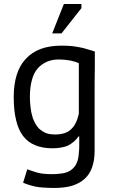

<svg xmlns="http://www.w3.org/2000/svg" viewBox="-20 -723 564 950"><path d="M449.2 -467.8Q433.6 -473.6 415 -478.5Q397.5 -484.4 377.9 -488.3Q358.4 -492.2 335 -495.1Q310.5 -497.1 283.2 -497.1Q224.6 -497.1 180.7 -480.5Q136.7 -463.9 107.4 -431.6Q77.1 -399.4 62.5 -351.6Q47.9 -304.7 47.9 -242.2Q47.9 -176.8 59.6 -128.9Q70.3 -82 93.8 -50.8Q117.2 -19.5 153.3 -4.9Q189.5 10.7 239.3 10.7Q263.7 10.7 283.2 6.8Q302.7 3.9 318.4 -3.9Q333 -11.7 345.7 -22.5Q358.4 -33.2 368.2 -47.9Q369.1 -47.9 372.1 -47.9Q372.1 -36.1 372.1 -1Q372.1 18.6 370.1 34.2Q369.1 49.8 366.2 63.5Q363.3 77.1 357.4 87.9Q352.5 98.6 344.7 106.4Q336.9 115.2 326.2 122.1Q316.4 127.9 302.7 131.8Q289.1 135.7 272.5 136.7Q255.9 138.7 235.4 138.7Q213.9 138.7 195.3 136.7Q177.7 134.8 164.1 130.9Q151.4 127 138.7 123Q126 119.1 114.3 114.3Q114.3 115.2 114.3 116.2Q114.3 116.2 114.3 117.2Q114.3 117.2 113.3 118.2Q113.3 118.2 113.3 119.1Q113.3 119.1 113.3 120.1Q113.3 120.1 113.3 121.1Q113.3 121.1 112.3 122.1Q112.3 122.1 112.3 123Q112.3 123 112.3 124Q112.3 124 111.3 124Q111.3 124 111.3 125Q111.3 125 111.3 126Q111.3 126 111.3 127Q111.3 127 110.4 128.9Q110.4 128.9 110.4 129.9Q110.4 129.9 109.4 130.9Q109.4 130.9 109.4 131.8Q109.4 131.8 109.4 131.8Q109.4 131.8 109.4 132.8Q109.4 132.8 108.4 134.8Q108.4 134.8 108.4 135.7Q108.4 135.7 108.4 136.7Q108.4 136.7 107.4 136.7Q107.4 136.7 107.4 137.7Q107.4 137.7 107.4 138.7Q107.4 138.7 107.4 139.6Q107.4 139.6 106.4 140.6Q106.4 140.6 106.4 140.6Q106.4 140.6 106.4 142.6Q106.4 142.6 106.4 143.6Q106.4 143.6 105.5 143.6Q105.5 143.6 105.5 144.5Q105.5 144.5 105.5 145.5Q105.5 145.5 105.5 145.5Q105.5 145.5 104.5 147.5Q104.5 147.5 104.5 148.4Q104.5 148.4 104.5 149.4Q104.5 149.4 103.5 150.4Q103.5 150.4 103.5 150.4Q103.5 150.4 103.5 151.4Q103.5 151.4 103.5 151.4Q103.5 152.3 102.5 153.3Q102.5 153.3 102.5 153.3Q102.5 153.3 102.5 154.3Q102.5 154.3 102.5 155.3Q102.5 155.3 101.6 156.2Q101.6 156.2 101.6 156.2Q101.6 156.2 101.6 157.2Q101.6 157.2 101.6 158.2Q101.6 158.2 101.6 159.2Q101.6 159.2 100.6 160.2Q100.6 160.2 100.6 161.1Q100.6 161.1 100.6 162.1Q100.6 162.1 99.6 163.1Q99.6 163.1 99.6 164.1Q99.6 164.1 99.6 165Q99.6 165 98.6 166Q98.6 166 98.6 167Q98.6 167 98.6 168Q98.6 168 97.7 168.9Q97.7 168.9 97.7 169.9Q97.7 169.9 97.7 170.9Q97.7 170.9 97.7 170.9Q97.7 170.9 96.7 172.9Q96.7 172.9 96.7 173.8Q96.7 173.8 96.7 173.8Q96.7 173.8 95.7 175.8Q95.7 175.8 95.7 176.8Q95.7 176.8 95.7 177.7Q95.7 177.7 94.7 178.7Q94.7 178.7 94.7 179.7Q94.7 179.7 94.7 180.7Q94.7 180.7 93.8 180.7Q106.4 186.5 122.1 191.4Q137.7 196.3 155.3 200.2Q172.9 204.1 196.3 205.1Q219.7 207 249 207Q298.8 207 335.9 196.3Q374 184.6 398.4 162.1Q422.9 140.6 435.5 105.5Q448.2 70.3 448.2 22.5Q448.2 -72.3 448.2 -156.2Q448.2 -240.2 448.2 -313.5Q449.2 -356.4 449.2 -395.5Q449.2 -433.6 449.2 -467.8ZM194.3 -71.3Q182.6 -78.1 172.9 -86.9Q163.1 -96.7 156.2 -109.4Q149.4 -121.1 143.6 -135.7Q138.7 -150.4 134.8 -168Q131.8 -184.6 129.9 -204.1Q127.9 -222.7 127.9 -243.2Q127.9 -291 137.7 -326.2Q146.5 -361.3 166 -383.8Q184.6 -405.3 210.9 -417Q237.3 -428.7 270.5 -428.7Q300.8 -428.7 326.2 -423.8Q351.6 -418.9 370.1 -410.2Q370.1 -327.1 370.1 -160.2Q364.3 -133.8 354.5 -114.3Q344.7 -94.7 330.1 -82Q316.4 -69.3 296.9 -63.5Q276.4 -57.6 252 -57.6Q235.4 -57.6 220.7 -60.5Q206.1 -63.5 194.3 -71.3ZM238.3 -557.6Q250 -557.6 284.2 -557.6Q308.6 -588.9 382.8 -682.6Q382.8 -687.5 382.8 -703.1Q361.3 -703.1 295.9 -703.1Q281.2 -667 238.3 -557.6Z"/></svg>

Font: Aptus Gothic JP
Style: Medium
Weight: 400
Designer: Fuminori Ogawa / Motoya
Version: Version 1